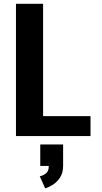

<svg xmlns="http://www.w3.org/2000/svg" viewBox="-20 -720 540 1016"><path d="M64.5 0V-700H208V-105.5H459V0ZM193 158V44.5H314V158Q314 196 296.8 221Q279.5 246 257 259.2Q234.5 272.5 219 276.5L190.5 213Q207 209.5 222.8 197.8Q238.5 186 238 158Z"/></svg>

Font: Trispace SemiBold
Style: Regular
Weight: 600
Designer: Tyler Finck
Foundry: Etcetera Type Company
Version: Version 1.210; ttfautohint (v1.8.3)